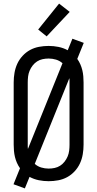

<svg xmlns="http://www.w3.org/2000/svg" viewBox="-20 -998 540 1066"><path d="M118 48 55 25 91 -64Q81 -78 74 -94Q67 -110 63 -126.5Q59 -143 57.5 -160.5Q56 -178 56 -195V-540Q56 -567 60.5 -593.5Q65 -620 76 -644Q87 -668 105.5 -688Q124 -708 147 -720.5Q170 -733 196.5 -738Q223 -743 250 -743Q278 -743 305 -737.5Q332 -732 356 -719L382 -783L445 -760L409 -671Q419 -657 426 -641Q433 -625 437 -608.5Q441 -592 442.5 -574.5Q444 -557 444 -540V-195Q444 -168 439.5 -141.5Q435 -115 424 -91Q413 -67 394.5 -47Q376 -27 353 -14.5Q330 -2 303.5 3Q277 8 250 8Q222 8 195 2.5Q168 -3 144 -16ZM135 -171 327 -647Q311 -661 291 -667Q271 -673 250 -673Q233 -673 216.5 -669.5Q200 -666 186 -657Q172 -648 161.5 -634.5Q151 -621 144.5 -605.5Q138 -590 136 -573.5Q134 -557 134 -540V-195Q134 -189 134 -183Q134 -177 135 -171ZM250 -62Q267 -62 283.5 -65.5Q300 -69 314 -78Q328 -87 338.5 -100.5Q349 -114 355.5 -129.5Q362 -145 364 -161.5Q366 -178 366 -195V-540Q366 -546 366 -552Q366 -558 365 -564L173 -88Q189 -74 209 -68Q229 -62 250 -62ZM239 -796 192 -834 308 -978 367 -932Z"/></svg>

Font: HulyMono
Style: Regular
Weight: 400
Monospace: yes
Designer: Belleve Invis
Foundry: Belleve Invis
Version: Version 33.2.5; ttfautohint (v1.8.4)